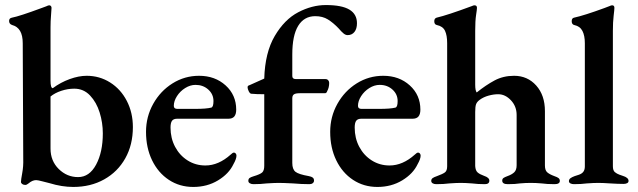

<svg xmlns="http://www.w3.org/2000/svg" viewBox="-20 -726 2525 760"><path d="M176 -1Q167 -3 148.5 -8Q130 -13 123 -13Q108 -13 93 0Q86 6 80 6Q73 6 68 2.5Q63 -1 63 -6Q63 -14 68 -41Q73 -68 72 -97L70 -555Q70 -616 28 -627Q16 -631 16 -643Q16 -654 27 -656Q58 -662 144 -694L163 -701Q171 -705 175 -705Q179 -705 181.5 -702Q184 -699 184 -695Q184 -689 182 -665.5Q180 -642 180 -618V-407Q180 -377 189 -377Q220 -400 256 -413Q292 -426 323 -426Q374 -426 416 -399.5Q458 -373 482 -326.5Q506 -280 506 -223Q506 -153 476 -99.5Q446 -46 392.5 -16Q339 14 270 14Q225 14 176 -1ZM387 -198Q387 -240 374.5 -280.5Q362 -321 336.5 -348Q311 -375 274 -375Q248 -375 222.5 -366.5Q197 -358 180 -344V-138Q180 -89 212.5 -57Q245 -25 289 -25Q334 -25 360.5 -74.5Q387 -124 387 -198Z M558 -204Q558 -264 586.5 -315Q615 -366 663 -396Q711 -426 768 -426Q831 -426 873 -388Q915 -350 915 -292Q915 -274 907.5 -265Q900 -256 884 -256H681Q667 -256 661 -248Q655 -240 655 -221Q655 -179 673 -145Q691 -111 722.5 -91Q754 -71 793 -71Q845 -71 893 -114Q901 -122 906 -122Q910 -122 913 -118.5Q916 -115 916 -110Q916 -97 904 -76Q886 -38 843 -12Q800 14 745 14Q691 14 648.5 -14Q606 -42 582 -91.5Q558 -141 558 -204ZM752 -295Q796 -295 816 -300Q825 -302 825 -326Q825 -353 804.5 -371.5Q784 -390 754 -390Q733 -390 713 -377.5Q693 -365 680.5 -345.5Q668 -326 668 -307Q668 -295 682 -295Z M963 -10Q963 -18 968 -21.5Q973 -25 983 -28Q1010 -36 1018 -43.5Q1026 -51 1026 -70V-353Q995 -353 974 -355Q969 -356 964.5 -365Q960 -374 960 -381Q960 -387 968 -389L1026 -415Q1029 -518 1067.5 -583.5Q1106 -649 1160.5 -677.5Q1215 -706 1270 -706Q1333 -706 1363 -688Q1393 -670 1393 -634Q1393 -612 1383 -599.5Q1373 -587 1356 -587Q1348 -587 1340 -593.5Q1332 -600 1320 -614Q1299 -636 1278 -649Q1257 -662 1228 -662Q1184 -662 1160.5 -624Q1137 -586 1137 -510V-425Q1137 -413 1151 -413H1268Q1275 -413 1279 -408.5Q1283 -404 1283 -398Q1283 -379 1275 -365Q1274 -361 1271.5 -359Q1269 -357 1267 -357H1167Q1150 -357 1143.5 -352.5Q1137 -348 1137 -337V-81Q1137 -56 1149.5 -46Q1162 -36 1202 -29Q1213 -27 1218 -23Q1223 -19 1223 -11Q1223 -5 1218 -1Q1213 3 1205 3Q1173 3 1140 0Q1100 -2 1083 -2Q1068 -2 1036 0Q1012 3 983 3Q975 3 969 -0.5Q963 -4 963 -10Z M1287 -204Q1287 -264 1315.5 -315Q1344 -366 1392 -396Q1440 -426 1497 -426Q1560 -426 1602 -388Q1644 -350 1644 -292Q1644 -274 1636.5 -265Q1629 -256 1613 -256H1410Q1396 -256 1390 -248Q1384 -240 1384 -221Q1384 -179 1402 -145Q1420 -111 1451.5 -91Q1483 -71 1522 -71Q1574 -71 1622 -114Q1630 -122 1635 -122Q1639 -122 1642 -118.5Q1645 -115 1645 -110Q1645 -97 1633 -76Q1615 -38 1572 -12Q1529 14 1474 14Q1420 14 1377.5 -14Q1335 -42 1311 -91.5Q1287 -141 1287 -204ZM1481 -295Q1525 -295 1545 -300Q1554 -302 1554 -326Q1554 -353 1533.5 -371.5Q1513 -390 1483 -390Q1462 -390 1442 -377.5Q1422 -365 1409.5 -345.5Q1397 -326 1397 -307Q1397 -295 1411 -295Z M1687 -10Q1687 -17 1692.5 -21Q1698 -25 1710 -29Q1732 -37 1741 -43.5Q1750 -50 1750 -68V-555Q1750 -586 1741.5 -604Q1733 -622 1709 -627Q1699 -629 1699 -642Q1699 -653 1708 -656Q1751 -666 1848 -702Q1854 -705 1858 -705Q1868 -705 1868 -695Q1868 -689 1864.5 -666.5Q1861 -644 1861 -604V-391Q1861 -367 1867 -360Q1903 -389 1937.5 -407.5Q1972 -426 2015 -426Q2068 -426 2102.5 -387.5Q2137 -349 2137 -286V-71Q2137 -52 2146 -44Q2155 -36 2174 -29Q2186 -25 2191 -21Q2196 -17 2196 -10Q2196 3 2175 3Q2145 3 2124 0Q2100 -2 2081 -2Q2060 -2 2038 0Q2020 3 1990 3Q1968 3 1968 -11Q1968 -18 1973 -21.5Q1978 -25 1989 -29Q2006 -35 2015.5 -44Q2025 -53 2025 -72V-271Q2025 -305 2002.5 -329Q1980 -353 1952 -353Q1934 -353 1914 -347.5Q1894 -342 1879 -331Q1868 -323 1864.5 -313.5Q1861 -304 1861 -283V-69Q1862 -51 1870.5 -43.5Q1879 -36 1896 -30Q1917 -23 1917 -11Q1917 3 1899 3Q1871 3 1848 0Q1820 -2 1804 -2Q1787 -2 1759 0Q1737 3 1707 3Q1698 3 1692.5 -0.5Q1687 -4 1687 -10Z M2232 -9Q2232 -16 2238 -20.5Q2244 -25 2255 -29Q2258 -30 2270.5 -34Q2283 -38 2289 -46Q2295 -54 2295 -67V-555Q2295 -585 2285.5 -603.5Q2276 -622 2253 -627Q2248 -628 2245.5 -632Q2243 -636 2243 -642Q2243 -654 2252 -656Q2293 -665 2372 -694L2393 -702Q2399 -705 2403 -705Q2412 -705 2412 -695Q2412 -688 2409 -663.5Q2406 -639 2406 -604V-68Q2406 -51 2414 -44.5Q2422 -38 2432 -34.5Q2442 -31 2445 -30Q2468 -23 2468 -10Q2468 -4 2462.5 -1Q2457 2 2448 2Q2427 2 2395 0Q2365 -2 2348 -2Q2331 -2 2303 0Q2281 3 2252 3Q2244 3 2238 0Q2232 -3 2232 -9Z"/></svg>

Font: EB Garamond SemiBold
Style: Regular
Weight: 600
Designer: Georg Duffner and Octavio Pardo
Foundry: Georg Duffner
Version: Version 1.000